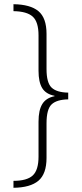

<svg xmlns="http://www.w3.org/2000/svg" viewBox="-20 -734 388 912"><path d="M44 125Q108 125 135.5 99.5Q163 74 163 10V-156Q163 -211 181 -240Q199 -269 239 -277V-279Q198 -287 180.5 -315.5Q163 -344 163 -398V-566Q163 -630 135.5 -655Q108 -680 44 -681V-714Q124 -713 162.5 -681Q201 -649 201 -573V-406Q201 -341 225 -318Q249 -295 304 -294V-262Q249 -261 225 -238Q201 -215 201 -148V16Q201 92 162.5 124.5Q124 157 44 158Z"/></svg>

Font: Noto Sans Thai Cond ExtLt
Style: Regular
Weight: 200
Width: 3
Designer: Monotype Design Team
Foundry: Monotype Imaging Inc.
Version: Version 2.002; ttfautohint (v1.8.4.7-5d5b)